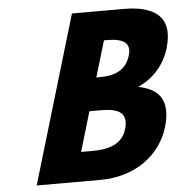

<svg xmlns="http://www.w3.org/2000/svg" viewBox="-51 -753 772 800"><g transform="rotate(-5 335.0 -352.5)"><path d="M279.1 -703.1 70.3 -1.9H336.3C481.7 -1.9 589.6 -81.8 624 -197.4C657.7 -310.4 610.1 -358.9 527.1 -374.2C595.7 -404.8 640.2 -460 659.4 -524.6C699.2 -658.1 617.4 -703.1 496.7 -703.1ZM357.1 -428.6 402.2 -579.9H414.9C484.6 -579.9 514.9 -558.6 499.9 -508.5C482.5 -449.8 438.7 -428.6 369.9 -428.6ZM266.8 -125.1 316.1 -290.9H366.3C441.9 -290.9 476.8 -267.9 457.5 -203.3C441.1 -148.1 392.6 -125.1 316.9 -125.1Z"/></g></svg>

Font: Hussar
Style: BdOblThree
Weight: 700
Foundry: Cannot Into Space Fonts
Version: Version 2.00